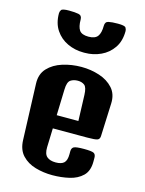

<svg xmlns="http://www.w3.org/2000/svg" viewBox="-129 -943 774 1025"><g transform="rotate(15 258.5 -430.0)"><path d="M262.7 5.9Q213.4 5.9 168.7 -7.1Q124 -20 95 -50.8Q65.9 -81.5 64 -134.8L52.7 -444.3Q50.8 -496.6 81.5 -529.3Q112.3 -562 161.6 -577.4Q210.9 -592.8 265.1 -592.8Q316.9 -592.8 364.3 -577.4Q411.6 -562 440.9 -529.3Q470.2 -496.6 467.8 -444.3L460.4 -264.2Q460 -246.1 447.5 -241.2Q435.1 -236.3 391.1 -236.3H201.2L197.8 -130.9Q196.8 -93.8 213.9 -79.1Q231 -64.5 262.2 -64.5Q293.9 -64.5 308.3 -78.1Q322.8 -91.8 322.8 -126.5V-141.6Q322.8 -160.2 334.7 -166.7Q346.7 -173.3 390.1 -173.3Q433.6 -173.3 445.1 -167Q456.5 -160.6 456.5 -142.1V-120.6Q456.5 -69.3 428.5 -42Q400.4 -14.6 356 -4.4Q311.5 5.9 262.7 5.9ZM207.5 -452.6 203.1 -309.6H322.8L317.9 -452.6Q316.4 -494.1 301.8 -505.4Q287.1 -516.6 265.1 -516.6Q241.2 -516.6 224.9 -505.4Q208.5 -494.1 207.5 -452.6ZM252.9 -669.9Q206.5 -669.9 165.5 -689Q124.5 -708 99.1 -745.6Q73.7 -783.2 73.7 -838.4Q73.7 -848.1 79.8 -857.2Q85.9 -866.2 123 -866.2Q155.3 -866.2 174.8 -862.3Q194.3 -858.4 194.3 -835.9Q194.3 -795.9 207.5 -777.1Q220.7 -758.3 257.8 -758.3Q293.9 -758.3 308.1 -777.1Q322.3 -795.9 322.3 -835.9Q322.3 -857.9 340.8 -862.1Q359.4 -866.2 392.6 -866.2Q430.2 -866.2 436 -857.2Q441.9 -848.1 441.9 -838.4Q441.9 -783.2 416.3 -745.6Q390.6 -708 349.4 -689Q308.1 -669.9 261.2 -669.9Z"/></g></svg>

Font: Denk One
Style: Regular
Weight: 400
Designer: Irina Smirnova, Eben Sorkin
Foundry: Sorkin Type Co.f
Version: Version 1.004; ttfautohint (v1.8.4.7-5d5b);gftools[0.9.23]